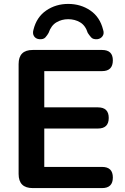

<svg xmlns="http://www.w3.org/2000/svg" viewBox="-20 -960 639 980"><path d="M147 0Q75 0 75 -72V-633Q75 -705 147 -705H501Q556 -705 556 -652Q556 -597 501 -597H206V-412H480Q535 -412 535 -358Q535 -304 480 -304H206V-108H501Q556 -108 556 -54Q556 0 501 0ZM180 -760Q162 -762 153.5 -775.5Q145 -789 151 -809Q167 -873 216 -906.5Q265 -940 328 -940Q392 -940 441 -906.5Q490 -873 506 -809Q513 -789 503.5 -775.5Q494 -762 477 -760Q455 -758 445 -769.5Q435 -781 428 -792Q416 -830 389 -846Q362 -862 328 -862Q295 -862 268 -846Q241 -830 228 -792Q222 -781 212 -769.5Q202 -758 180 -760Z"/></svg>

Font: Chiron GoRound TC SB
Style: Regular
Weight: 500
Designer: Ryoko NISHIZUKA 西塚涼子 (kana, bopomofo & ideographs); Paul D. Hunt (Latin, Greek & Cyrillic); Sandoll Communications 산돌커뮤니
Foundry: Adobe
Version: Version 1.000;hotconv 1.1.1;makeotfexe 2.6.0